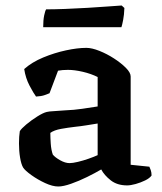

<svg xmlns="http://www.w3.org/2000/svg" viewBox="-20 -674 589 698"><path d="M192 4Q171 4 144 -8.5Q117 -21 94 -37.5Q71 -54 64 -65Q57 -77 53 -101Q49 -125 49 -153Q49 -178 52 -197Q57 -206 75.5 -221.5Q94 -237 115.5 -250.5Q137 -264 150 -267Q157 -269 176.5 -270Q196 -271 219 -273Q248 -274 279 -278.5Q310 -283 335 -287V-394Q311 -406 281 -413Q251 -420 227 -420Q207 -420 191 -417L160 -335Q155 -333 143 -328.5Q131 -324 111 -323Q102 -335 87.5 -362.5Q73 -390 68 -423Q96 -448 137 -465Q178 -482 220 -491Q262 -500 294 -500Q314 -500 341.5 -489Q369 -478 394.5 -461.5Q420 -445 437.5 -427.5Q455 -410 455 -396V-75L523 -68Q525 -64 528 -55.5Q531 -47 531 -36Q524 -26 507.5 -18Q491 -10 473 -5Q455 0 442 0Q406 0 382.5 -18.5Q359 -37 348 -58Q326 -45 296.5 -30.5Q267 -16 238.5 -6Q210 4 192 4ZM233 -81Q244 -81 263 -85.5Q282 -90 302 -97Q322 -104 335 -110V-225Q316 -222 294.5 -218.5Q273 -215 253 -213Q227 -210 202 -205.5Q177 -201 163 -191Q163 -174 164.5 -151.5Q166 -129 172 -112Q180 -102 198.5 -91.5Q217 -81 233 -81ZM137 -575Q137 -601 140.6 -618Q144.2 -635 147.8 -640Q176.6 -640 216.7 -641.5Q256.7 -643 298.1 -645.5Q339.5 -648 372.8 -650.5Q406.1 -653 422.3 -654L432.2 -645Q431.3 -620 427.7 -601.5Q424.1 -583 421.4 -575Z"/></svg>

Font: Texturina SemiBold
Style: Regular
Weight: 600
Designer: Guillermo Torres Carreño
Foundry: Omnibus-Type
Version: Version 1.002; ttfautohint (v1.8.3)